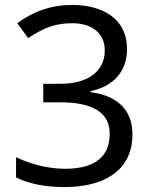

<svg xmlns="http://www.w3.org/2000/svg" viewBox="-20 -811 612 777"><path d="M242 -54C392 -54 516 -114 516 -268C516 -364 457 -424 346 -438V-442C441 -462 494 -523 494 -613C494 -737 393 -791 272 -791C188 -791 114 -765 50 -717L94 -657C157 -698 202 -717 273 -717C354 -717 404 -675 404 -607C404 -524 338 -472 225 -472H155V-397H224C357 -397 424 -354 424 -270C424 -176 363 -128 243 -128C179 -128 106 -145 45 -175V-93C97 -67 163 -54 242 -54Z"/></svg>

Font: Noto Sans Malayalam UI
Style: Regular
Weight: 400
Designer: Jelle Bosma - Monotype Design Team
Foundry: Monotype Imaging Inc.
Version: Version 2.104